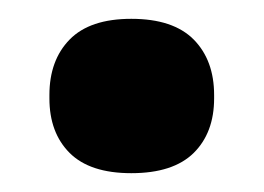

<svg xmlns="http://www.w3.org/2000/svg" viewBox="-20 -364 280 204"><path d="M119.5 -180Q75.5 -180 54 -201.5Q32.5 -223 32.5 -259.5V-263Q32.5 -300 54 -322Q75.5 -344 119.5 -344Q164 -344 185.8 -322Q207.5 -300 207.5 -263V-259.5Q207.5 -223 185.8 -201.5Q164 -180 119.5 -180Z"/></svg>

Font: Anek Kannada ExtraBold
Style: Regular
Weight: 800
Version: Version 1.003